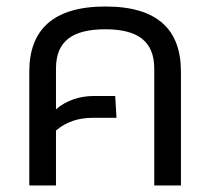

<svg xmlns="http://www.w3.org/2000/svg" viewBox="-20 -570 646 590"><path d="M304 -480C401 -480 454 -445 454 -359V0H536V-350C536 -478 465 -550 304 -550C143 -550 70 -478 70 -350V0H152V-169C184 -196 221 -208 266 -208H338L334 -275H268C224 -275 183 -261 152 -234V-359C152 -445 204 -480 304 -480Z"/></svg>

Font: Kanit Light
Style: Regular
Weight: 300
Designer: Katatrad Team
Foundry: CadsonDemak
Version: Version 1.000;PS 001.000;hotconv 1.0.88;makeotf.lib2.5.64775